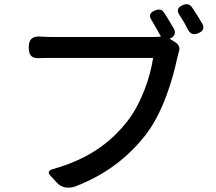

<svg xmlns="http://www.w3.org/2000/svg" viewBox="-20 -863 1020 908"><path d="M915 -787C906 -801 897 -815 889 -827C877 -844 864 -847 845 -839C819 -828 814 -813 830 -790C836 -781 843 -770 849 -760C856 -747 863 -734 870 -721C881 -701 897 -697 918 -706C941 -716 948 -730 936 -752C929 -763 922 -775 915 -787ZM465 -589C571 -589 675 -589 704 -589C691 -500 649 -374 581 -288C505 -192 404 -113 233 -64C209 -58 205 -47 217 -34L240 -9L249 1C269 23 300 31 335 19C485 -38 591 -125 671 -228C751 -333 797 -488 818 -588C821 -598 823 -609 826 -619C832 -635 827 -651 812 -661L782 -680L785 -681C806 -690 812 -708 803 -726C789 -751 772 -778 757 -802C746 -819 733 -821 714 -814C689 -804 682 -789 697 -767C712 -742 728 -715 741 -690C725 -688 710 -688 697 -688C648 -688 286 -688 222 -688C208 -688 191 -689 174 -690C135 -693 116 -679 116 -640C116 -601 129 -586 168 -588C185 -589 203 -589 221 -589C254 -589 360 -589 465 -589Z"/></svg>

Font: GenSenRounded2 TW M
Style: Regular
Weight: 500
Version: Version 2.100;PS 2.1;hotconv 16.6.51;makeotf.lib2.5.65220 DE